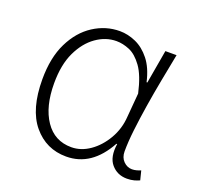

<svg xmlns="http://www.w3.org/2000/svg" viewBox="-96 -595 731 710"><g transform="rotate(20 270.0 -240.0)"><path d="M232 12Q153 12 102.5 -48.5Q52 -109 52 -227Q52 -312 81 -371Q110 -430 158 -461Q206 -492 261 -492Q293 -492 324.5 -478Q356 -464 381 -432.5Q406 -401 418 -348H421L444 -480H488Q478 -429 467.5 -374Q457 -319 448.5 -265.5Q440 -212 434.5 -164.5Q429 -117 429 -80Q429 -56 443.5 -41.5Q458 -27 477 -27Q486 -27 495 -29.5Q504 -32 511 -35L520 1Q512 5 499.5 8.5Q487 12 471 12Q433 12 409.5 -15.5Q386 -43 394 -96H391Q332 12 232 12ZM238 -27Q276 -27 310.5 -51Q345 -75 368.5 -115.5Q392 -156 395 -204L403 -298Q388 -365 364 -398Q340 -431 313.5 -442Q287 -453 262 -453Q220 -453 182.5 -426.5Q145 -400 121.5 -350.5Q98 -301 98 -228Q98 -136 135 -81.5Q172 -27 238 -27Z"/></g></svg>

Font: Source Sans 3 Light
Style: Regular
Weight: 300
Designer: Paul D. Hunt
Foundry: Adobe
Version: Version 3.052;hotconv 1.1.0;makeotfexe 2.6.0